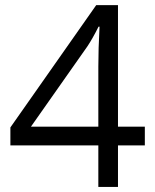

<svg xmlns="http://www.w3.org/2000/svg" viewBox="-20 -738 612 758"><path d="M551.8 -164.1H445.8V0H368.2V-164.1H21V-234.9L359.9 -717.8H445.8V-237.8H551.8ZM368.2 -237.8V-475.1Q368.2 -544.9 373 -632.8H369.1Q345.7 -585.9 325.2 -555.2L102.1 -237.8Z"/></svg>

Font: f05544669
Style: Regular
Weight: 400
Foundry: Ascender Corporation
Version: Version 1.10